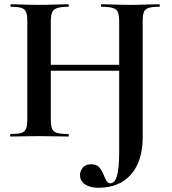

<svg xmlns="http://www.w3.org/2000/svg" viewBox="-20 -645 813 907"><path d="M444 242Q407 242 382.5 226.5Q358 211 358 182Q358 164 370.5 147.5Q383 131 411 131Q436 131 448 144.5Q460 158 467.5 176Q475 194 482 207.5Q489 221 501 221Q522 221 532.5 186.5Q543 152 543 71V-542Q543 -571 537.5 -586Q532 -601 514 -607Q496 -613 460 -613Q457 -613 457 -619Q457 -625 460 -625Q486 -625 519.5 -623.5Q553 -622 599 -622Q635 -622 670.5 -623.5Q706 -625 732 -625Q735 -625 735 -619Q735 -613 732 -613Q699 -613 682 -607.5Q665 -602 659.5 -587.5Q654 -573 654 -544V4Q654 116 599 179Q544 242 444 242ZM30 0Q28 0 28 -6Q28 -12 30 -12Q64 -12 80.5 -17Q97 -22 103 -37Q109 -52 109 -81V-544Q109 -573 103.5 -587.5Q98 -602 81.5 -607.5Q65 -613 32 -613Q29 -613 29 -619Q29 -625 32 -625Q58 -625 91 -623.5Q124 -622 160 -622Q206 -622 240.5 -623.5Q275 -625 303 -625Q305 -625 305 -619Q305 -613 303 -613Q268 -613 250 -607Q232 -601 226 -586Q220 -571 220 -542V-81Q220 -52 226 -37Q232 -22 250 -17Q268 -12 303 -12Q305 -12 305 -6Q305 0 303 0Q274 0 240 -1Q206 -2 160 -2Q124 -2 90 -1Q56 0 30 0ZM161 -311V-339H594V-311Z"/></svg>

Font: Cormorant
Style: Bold
Weight: 700
Designer: Christian Thalmann (Catharsis Fonts)
Foundry: Catharsis Fonts
Version: Version 4.000